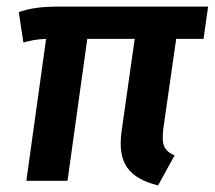

<svg xmlns="http://www.w3.org/2000/svg" viewBox="-20 -549 652 583"><path d="M515 -431H598L612 -529H159C107 -529 69 -524 37 -512L51 -420C74 -426 92 -430 120 -431L60 0H185L245 -431H389L349 -149C336 -53 372 -8 460 14L510 -77C477 -92 470 -110 476 -159Z"/></svg>

Font: Fira Sans Medium
Style: Italic
Weight: 500
Italic angle: -8°
Designer: bBox Type GmbH & Carrois Corporate GbR & Edenspiekermann AG
Foundry: bBox Type GmbH & Carrois Corporate GbR & Edenspiekermann AG
Version: Version 4.301;PS 004.301;hotconv 1.0.88;makeotf.lib2.5.64775